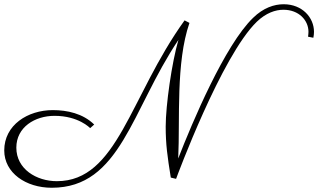

<svg xmlns="http://www.w3.org/2000/svg" viewBox="-49 -804 1500 905"><path d="M1428 -626C1430 -636 1431 -645 1431 -654C1431 -721 1376 -784 1288 -784C1243 -784 1192 -767 1144 -720C1011 -592 857 -227 791 -57C800 -245 779 -507 844 -696L821 -708C562 -348 505 50 219 50C123 50 28 -7 28 -108C28 -205 116 -258 208 -258C321 -258 375 -201 376 -200L395 -217C342 -269 268 -285 200 -285C82 -285 -29 -215 -29 -95C-29 11 73 81 195 81C519 81 570 -285 792 -616C761 -510 732 -308 732 -207C732 -124 740 -67 756 33L781 39C783 33 995 -541 1162 -702C1205 -743 1249 -758 1287 -758C1360 -758 1405 -708 1405 -654C1405 -646 1404 -639 1403 -631Z"/></svg>

Font: Parisienne
Style: Regular
Weight: 400
Designer: Astigmatic (AOETI)
Foundry: Astigmatic (AOETI)
Version: Version 1.000